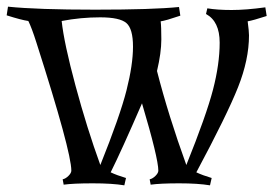

<svg xmlns="http://www.w3.org/2000/svg" viewBox="-46 -550 820 576"><path d="M327 6Q291 0 232.5 0Q174 0 145 4L142 -12Q151 -14 159.5 -22.5Q168 -31 168 -38Q168 -95 63 -423Q49 -467 39 -487Q18 -490 -26 -504L-22 -530Q66 -521 239.5 -521Q413 -521 491 -529L495 -503Q451 -488 436 -486Q438 -471 438 -431.5Q438 -392 425 -337Q459 -204 513 -55Q573 -204 593 -281Q613 -358 613 -422Q613 -486 572 -508L576 -525Q606 -520 649 -520Q692 -520 750 -528L754 -502Q714 -489 697 -486Q701 -456 701 -444Q701 -371 668 -288Q635 -205 543 -33Q562 -24 589 -16L584 6Q548 0 491.5 0Q435 0 406 4L403 -12Q412 -14 420.5 -22.5Q429 -31 429 -38Q429 -75 380 -240Q318 -97 286 -33Q305 -24 332 -16ZM139 -487Q146 -421 180.5 -293Q215 -165 255 -55Q314 -202 333.5 -279Q353 -356 353 -410Q353 -464 333 -481Q313 -498 254.5 -498Q196 -498 139 -487Z"/></svg>

Font: Almendra SC
Style: Regular
Weight: 400
Designer: Ana Sanfelippo
Foundry: Ana Sanfelippo
Version: Version 1.002